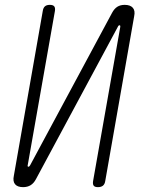

<svg xmlns="http://www.w3.org/2000/svg" viewBox="-20 -760 640 790"><path d="M532 -693 413 -15Q411 -2 403.5 4Q396 10 383 10Q370 10 365.5 4Q361 -2 363 -15L475 -650Q475 -653 474.5 -654.5Q474 -656 472 -656Q470 -656 468 -654.5Q466 -653 465 -650L128 -23Q119 -6 106 2Q93 10 75 10Q52 10 42 -2Q32 -14 37 -37L156 -715Q158 -728 165 -734Q172 -740 185 -740Q198 -740 203 -734Q208 -728 206 -715L94 -80Q93 -77 94 -75.5Q95 -74 97 -74Q99 -74 100.5 -75.5Q102 -77 104 -80L441 -707Q450 -724 462.5 -732Q475 -740 493 -740Q516 -740 526.5 -728Q537 -716 532 -693Z"/></svg>

Font: Maple Mono NL Thin
Style: Italic
Weight: 250
Italic angle: -10°
Monospace: yes
Designer: subframe7536
Version: Version 7.000